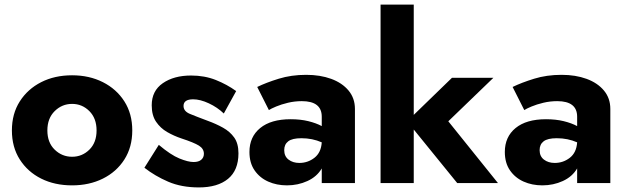

<svg xmlns="http://www.w3.org/2000/svg" viewBox="-20 -800 2741 839"><path d="M32 -230Q32 -303 66.5 -357Q101 -411 160 -441Q219 -471 295 -471Q370 -471 429.5 -441Q489 -411 523.5 -357Q558 -303 558 -230Q558 -157 523.5 -103Q489 -49 429.5 -19.5Q370 10 295 10Q219 10 160 -19.5Q101 -49 66.5 -103Q32 -157 32 -230ZM187 -230Q187 -177 219 -146Q251 -115 295 -115Q339 -115 370.5 -146Q402 -177 402 -230Q402 -283 370.5 -314.5Q339 -346 295 -346Q251 -346 219 -314.5Q187 -283 187 -230Z M674 -167Q726 -123 764 -107.5Q802 -92 826 -92Q848 -92 859.5 -102Q871 -112 871 -128Q871 -150 849.5 -163.5Q828 -177 773 -195Q740 -206 710.5 -223Q681 -240 662 -268Q643 -296 643 -340Q643 -403 691.5 -436.5Q740 -470 815 -470Q874 -470 923 -450.5Q972 -431 1012 -402L958 -304Q930 -331 892.5 -348.5Q855 -366 824 -366Q782 -366 782 -337Q782 -314 809.5 -302.5Q837 -291 888 -272Q924 -259 954.5 -242Q985 -225 1003.5 -199Q1022 -173 1022 -130Q1022 -56 976.5 -18.5Q931 19 849 19Q773 19 715 -6Q657 -31 611 -67Z M1155 -319 1104 -420Q1143 -439 1198 -456Q1253 -473 1318 -473Q1379 -473 1427 -455.5Q1475 -438 1503 -404.5Q1531 -371 1531 -324V0H1386V-64Q1365 -28 1323.5 -9Q1282 10 1234 10Q1189 10 1152 -6.5Q1115 -23 1092.5 -55.5Q1070 -88 1070 -136Q1070 -202 1117 -240.5Q1164 -279 1250 -279Q1293 -279 1327.5 -270.5Q1362 -262 1386 -249V-290Q1386 -358 1299 -358Q1268 -358 1238.5 -351Q1209 -344 1186.5 -334.5Q1164 -325 1155 -319ZM1222 -144Q1222 -117 1241 -102.5Q1260 -88 1288 -88Q1325 -88 1354 -110.5Q1383 -133 1386 -178Q1345 -196 1297 -196Q1257 -196 1239.5 -182.5Q1222 -169 1222 -144Z M1955 -460H2136L1939 -270L2156 0H1978L1788 -234V0H1643V-780H1788V-298Z M2271 -319 2220 -420Q2259 -439 2314 -456Q2369 -473 2434 -473Q2495 -473 2543 -455.5Q2591 -438 2619 -404.5Q2647 -371 2647 -324V0H2502V-64Q2481 -28 2439.5 -9Q2398 10 2350 10Q2305 10 2268 -6.5Q2231 -23 2208.5 -55.5Q2186 -88 2186 -136Q2186 -202 2233 -240.5Q2280 -279 2366 -279Q2409 -279 2443.5 -270.5Q2478 -262 2502 -249V-290Q2502 -358 2415 -358Q2384 -358 2354.5 -351Q2325 -344 2302.5 -334.5Q2280 -325 2271 -319ZM2338 -144Q2338 -117 2357 -102.5Q2376 -88 2404 -88Q2441 -88 2470 -110.5Q2499 -133 2502 -178Q2461 -196 2413 -196Q2373 -196 2355.5 -182.5Q2338 -169 2338 -144Z"/></svg>

Font: Jost*
Style: Bold
Weight: 700
Version: Version 3.7